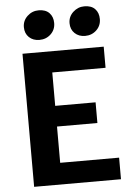

<svg xmlns="http://www.w3.org/2000/svg" viewBox="-63 -1022 731 1068"><g transform="rotate(-5 302.5 -488.0)"><path d="M83.5 0V-743H537V-625H239.5V-438.5H465V-323H239.5V-120.5H568.5V0ZM184.5 -811.5Q149 -811.5 126.5 -833Q104 -854.5 104 -889.5Q104 -926 130.8 -951Q157.5 -976 194 -976Q232.5 -976 253.2 -954.5Q274 -933 274 -898Q274 -861 248 -836.2Q222 -811.5 184.5 -811.5ZM439.5 -811.5Q404.5 -811.5 381.8 -833Q359 -854.5 359 -889.5Q359 -926 386 -951Q413 -976 449 -976Q488 -976 508.5 -954.5Q529 -933 529 -898Q529 -861 503 -836.2Q477 -811.5 439.5 -811.5Z"/></g></svg>

Font: Koeln Type Sans
Style: Bold
Weight: 700
Designer: Eben Sorkin
Foundry: Eben Sorkin
Version: Version 2.001